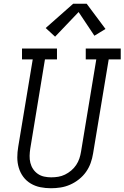

<svg xmlns="http://www.w3.org/2000/svg" viewBox="-20 -993 662 1021"><path d="M251 8Q222 8 194.5 2.5Q167 -3 143.5 -17Q120 -31 104 -52.5Q88 -74 80 -100.5Q72 -127 72 -155.5Q72 -184 77 -213L154 -677H97V-735H283V-677H219L141 -203Q138 -184 137.5 -164.5Q137 -145 141.5 -127Q146 -109 156 -94Q166 -79 181 -68.5Q196 -58 214.5 -54Q233 -50 252 -50Q271 -50 289.5 -53Q308 -56 325.5 -64.5Q343 -73 358.5 -86Q374 -99 385 -115.5Q396 -132 402 -150Q408 -168 411 -187L492 -677H436V-735H622V-677H558L475 -177Q471 -151 462 -126Q453 -101 437.5 -79Q422 -57 400 -39.5Q378 -22 353 -11Q328 0 302 4Q276 8 251 8ZM273 -798 223 -844 369 -973H441L541 -839L482 -803L398 -929Z"/></svg>

Font: Iosevka Curly Slab LtExObl
Style: Regular
Weight: 300
Width: 7
Italic angle: -9°
Monospace: yes
Designer: Belleve Invis
Foundry: Belleve Invis
Version: Version 11.1.0; ttfautohint (v1.8.3)